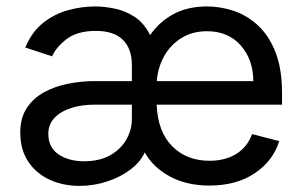

<svg xmlns="http://www.w3.org/2000/svg" viewBox="-20 -573 957 605"><path d="M230.5 12.7Q178.7 12.7 136.2 -6.8Q93.8 -26.4 68.8 -64Q43.9 -101.6 43.9 -155.3Q43.9 -202.1 64.9 -233.4Q85.9 -264.6 120.1 -283Q154.3 -301.3 195.3 -309.3Q236.3 -317.4 276.4 -317.4H395.5V-368.7Q395.5 -419.4 367.2 -447.5Q338.9 -475.6 282.2 -475.6Q223.6 -475.6 190.2 -450Q156.7 -424.3 144 -395.5L59.6 -423.3Q80.6 -473.1 116.2 -501.2Q151.9 -529.3 194.8 -541Q237.8 -552.7 279.8 -552.7Q307.6 -552.7 340.6 -546.1Q373.5 -539.6 403.6 -520.3Q433.6 -501 453.1 -462.4Q482.4 -504.9 527.1 -528.8Q571.8 -552.7 632.3 -552.7Q675.8 -552.7 717.8 -538.3Q759.8 -523.9 793.9 -491.9Q828.1 -460 848.4 -407.7Q868.7 -355.5 868.7 -279.8V-243.2H473.6Q477.1 -157.7 522.7 -112.1Q568.4 -66.4 640.1 -66.4Q689 -66.4 723.9 -87.6Q758.8 -108.9 774.4 -150.4L859.9 -128.4Q840.8 -66.4 783 -27.3Q725.1 11.7 640.1 11.7Q568.8 11.7 515.9 -16.6Q462.9 -44.9 436 -92.8Q423.3 -63.5 392.1 -39.6Q360.8 -15.6 318.6 -1.5Q276.4 12.7 230.5 12.7ZM395.5 -243.2H277.3Q238.8 -243.2 205.8 -233.2Q172.9 -223.1 152.6 -202.6Q132.3 -182.1 132.3 -150.9Q132.3 -108.4 164.3 -86.7Q196.3 -64.9 245.1 -64.9Q293.9 -64.9 327.4 -84Q360.8 -103 378.2 -133.5Q395.5 -164.1 395.5 -197.3ZM474.1 -317.4H778.3Q777.8 -385.7 738.3 -430.2Q698.7 -474.6 632.3 -474.6Q585.4 -474.6 550.8 -452.6Q516.1 -430.7 496.6 -394.8Q477.1 -358.9 474.1 -317.4Z"/></svg>

Font: Inter-Regular
Style: Regular
Weight: 400
Designer: Rasmus Andersson
Foundry: rsms
Version: Version 4.000;git-a52131595